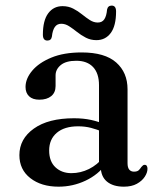

<svg xmlns="http://www.w3.org/2000/svg" viewBox="-20 -672 582 703"><path d="M349 -61.5V-71.5L342.5 -74.5V-360Q342.5 -403.5 320.8 -426.5Q299 -449.5 259.5 -449.5Q221.5 -449.5 202.5 -433.8Q183.5 -418 183.5 -396V-357Q183.5 -333 167.5 -320Q151.5 -307 124 -307Q99.5 -307 86.5 -319.5Q73.5 -332 73.5 -353.5Q73.5 -384 97.8 -413Q122 -442 167.8 -461Q213.5 -480 279 -480Q364 -480 405.5 -443.2Q447 -406.5 447 -345V-74.5Q447 -58.5 453.2 -51Q459.5 -43.5 470.5 -43.5Q483 -43.5 488.5 -49.2Q494 -55 497.5 -60.5Q500.5 -63.5 503 -66Q505.5 -68.5 509.5 -68.5Q515 -68.5 517.5 -64.5Q520 -60.5 520 -54Q520 -40 510 -24.8Q500 -9.5 481 1Q462 11.5 433.5 11.5Q394 11.5 371.5 -7.2Q349 -26 349 -61.5ZM51 -104Q51 -163.5 104 -201.2Q157 -239 251 -239Q285.5 -239 313.8 -232.8Q342 -226.5 364 -216.5L356 -189.5Q335 -198 313.2 -203.8Q291.5 -209.5 266 -209.5Q216 -209.5 188 -185.8Q160 -162 160 -121Q160 -81 183 -59.5Q206 -38 241.5 -38Q275 -38 305.8 -53.2Q336.5 -68.5 359 -96.5L369.5 -73Q340 -32.5 293.2 -10.5Q246.5 11.5 194.5 11.5Q131 11.5 91 -19.8Q51 -51 51 -104ZM333 -525Q312 -525 294.5 -534Q277 -543 262 -555Q247 -567 233 -576Q219 -585 204.5 -585Q189 -585 180.8 -573.2Q172.5 -561.5 170 -538Q167.5 -523.5 153.5 -523.5Q137 -523.5 137 -545Q137 -597 156.5 -623.2Q176 -649.5 209 -649.5Q230.5 -649.5 248 -640.5Q265.5 -631.5 280.2 -619.5Q295 -607.5 309 -598.5Q323 -589.5 338 -589.5Q354 -589.5 362 -601.5Q370 -613.5 372 -637Q375 -651.5 389 -651.5Q405 -651.5 405 -630Q405 -577.5 385.5 -551.2Q366 -525 333 -525Z"/></svg>

Font: Fraunces 12pt
Style: Regular
Weight: 400
Version: Version 1.000;[b76b70a41]